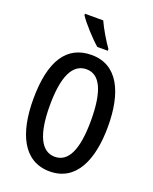

<svg xmlns="http://www.w3.org/2000/svg" viewBox="-171 -1034 909 1138"><g transform="rotate(20 283.5 -465.0)"><path d="M278 -940H163V-931C189 -890 260 -813 299 -780H365V-791C339 -827 298 -895 278 -940ZM520 -358C520 -570 451 -724 285 -724C128 -724 48 -601 48 -359C48 -148 117 10 285 10C450 10 520 -145 520 -358ZM153 -358C153 -540 197 -634 285 -634C370 -634 413 -542 413 -358C413 -172 369 -82 284 -82C198 -82 153 -176 153 -358Z"/></g></svg>

Font: Noto Sans Bengali ExtraCondensed Medium
Style: Regular
Weight: 500
Width: 2
Designer: Joana Ranito - Universal Thirst; Jelle Bosma - Monotype Design Team
Foundry: Universal Thirst ehf.
Version: Version 3.000